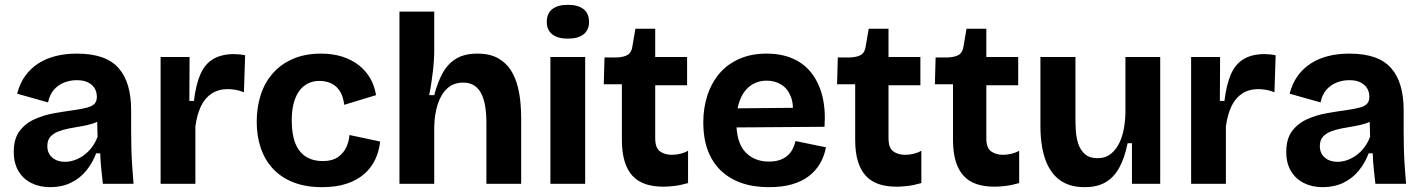

<svg xmlns="http://www.w3.org/2000/svg" viewBox="-20 -761 5890 795"><path d="M188 14Q144 14 110 -3Q76 -20 56.5 -52.5Q37 -85 37 -132Q37 -187 61.5 -219Q86 -251 124.5 -268Q163 -285 206 -292.5Q249 -300 286 -305Q320 -310 341 -315.5Q362 -321 371.5 -331.5Q381 -342 381 -360Q381 -380 372 -395Q363 -410 345 -419.5Q327 -429 298 -429Q270 -429 245 -419Q220 -409 202.5 -388.5Q185 -368 179 -337L51 -373Q62 -416 84.5 -447Q107 -478 139 -498.5Q171 -519 211 -529Q251 -539 298 -539Q359 -539 402 -524Q445 -509 471.5 -478.5Q498 -448 510.5 -404.5Q523 -361 523 -305V-215Q523 -181 524 -144.5Q525 -108 527.5 -72Q530 -36 533 0H406Q403 -27 399.5 -59.5Q396 -92 395 -126H378Q364 -88 338 -55.5Q312 -23 274 -4.5Q236 14 188 14ZM249 -91Q268 -91 287.5 -97.5Q307 -104 325.5 -117Q344 -130 359.5 -150Q375 -170 384 -195L382 -274L405 -270Q388 -257 364.5 -249.5Q341 -242 315.5 -238Q290 -234 265 -229Q240 -224 220 -216Q200 -208 188 -194Q176 -180 176 -156Q176 -126 196.5 -108.5Q217 -91 249 -91Z M645 0V-256V-525H765L764 -343H783Q791 -411 810 -454Q829 -497 863.5 -517Q898 -537 949 -537Q959 -537 970 -536Q981 -535 995 -532L990 -379Q973 -386 955.5 -389Q938 -392 923 -392Q885 -392 857 -374Q829 -356 812.5 -322Q796 -288 789 -238V0Z M1314 14Q1246 14 1195 -6Q1144 -26 1110.5 -62Q1077 -98 1060 -147.5Q1043 -197 1043 -256Q1043 -318 1060 -369.5Q1077 -421 1111 -459Q1145 -497 1195 -518Q1245 -539 1309 -539Q1358 -539 1397 -526.5Q1436 -514 1465 -491.5Q1494 -469 1512.5 -437.5Q1531 -406 1537 -367L1405 -327Q1402 -359 1388.5 -381.5Q1375 -404 1353 -415Q1331 -426 1302 -426Q1278 -426 1257.5 -416.5Q1237 -407 1221.5 -387.5Q1206 -368 1197 -337Q1188 -306 1188 -262Q1188 -203 1203.5 -166Q1219 -129 1248 -111.5Q1277 -94 1316 -94Q1355 -94 1378.5 -110Q1402 -126 1413.5 -150.5Q1425 -175 1427 -202L1554 -175Q1550 -136 1534 -101.5Q1518 -67 1488.5 -41Q1459 -15 1415.5 -0.5Q1372 14 1314 14Z M1634 0V-325V-713H1778V-552Q1778 -532 1776.5 -509Q1775 -486 1772 -462Q1769 -438 1765.5 -414Q1762 -390 1757 -367H1778Q1792 -421 1813.5 -459.5Q1835 -498 1869.5 -518.5Q1904 -539 1956 -539Q2009 -539 2043 -519.5Q2077 -500 2096 -469Q2115 -438 2124 -401.5Q2133 -365 2135.5 -330Q2138 -295 2138 -269V0H1994V-253Q1994 -290 1989 -320.5Q1984 -351 1973 -373Q1962 -395 1943.5 -407Q1925 -419 1898 -419Q1858 -419 1832 -395Q1806 -371 1792.5 -329.5Q1779 -288 1778 -235V0Z M2259 0V-525H2403V0ZM2331 -601Q2289 -601 2266.5 -619Q2244 -637 2244 -670Q2244 -705 2266.5 -723Q2289 -741 2331 -741Q2374 -741 2396.5 -723Q2419 -705 2419 -670Q2419 -637 2396.5 -619Q2374 -601 2331 -601Z M2727 12Q2684 12 2652 1Q2620 -10 2598.5 -33.5Q2577 -57 2566 -94Q2555 -131 2555 -182V-412H2480L2483 -523H2531Q2564 -524 2580 -534.5Q2596 -545 2599 -572L2611 -642H2693V-525H2825V-408H2693V-189Q2693 -148 2713 -134Q2733 -120 2762 -120Q2780 -120 2798 -124.5Q2816 -129 2829 -137V-3Q2798 6 2772 9Q2746 12 2727 12Z M3164 14Q3099 14 3048.5 -4Q2998 -22 2963 -56.5Q2928 -91 2910 -140.5Q2892 -190 2892 -253Q2892 -315 2909.5 -367.5Q2927 -420 2960.5 -458.5Q2994 -497 3043 -518Q3092 -539 3154 -539Q3215 -539 3261.5 -519Q3308 -499 3339 -460Q3370 -421 3384.5 -365Q3399 -309 3394 -236L2985 -233V-312L3309 -315L3261 -274Q3268 -327 3254.5 -361Q3241 -395 3214.5 -411Q3188 -427 3155 -427Q3117 -427 3088.5 -407Q3060 -387 3044.5 -348.5Q3029 -310 3029 -256Q3029 -171 3066 -131.5Q3103 -92 3164 -92Q3192 -92 3211.5 -99.5Q3231 -107 3243.5 -119Q3256 -131 3263 -146Q3270 -161 3274 -177L3400 -151Q3393 -114 3375.5 -84Q3358 -54 3329.5 -32Q3301 -10 3260 2Q3219 14 3164 14Z M3693 12Q3650 12 3618 1Q3586 -10 3564.5 -33.5Q3543 -57 3532 -94Q3521 -131 3521 -182V-412H3446L3449 -523H3497Q3530 -524 3546 -534.5Q3562 -545 3565 -572L3577 -642H3659V-525H3791V-408H3659V-189Q3659 -148 3679 -134Q3699 -120 3728 -120Q3746 -120 3764 -124.5Q3782 -129 3795 -137V-3Q3764 6 3738 9Q3712 12 3693 12Z M4098 12Q4055 12 4023 1Q3991 -10 3969.5 -33.5Q3948 -57 3937 -94Q3926 -131 3926 -182V-412H3851L3854 -523H3902Q3935 -524 3951 -534.5Q3967 -545 3970 -572L3982 -642H4064V-525H4196V-408H4064V-189Q4064 -148 4084 -134Q4104 -120 4133 -120Q4151 -120 4169 -124.5Q4187 -129 4200 -137V-3Q4169 6 4143 9Q4117 12 4098 12Z M4472 14Q4433 14 4403 3Q4373 -8 4351.5 -29.5Q4330 -51 4316 -81.5Q4302 -112 4295 -151.5Q4288 -191 4288 -239V-525H4433V-271Q4433 -249 4434.5 -221Q4436 -193 4444.5 -166.5Q4453 -140 4472 -123Q4491 -106 4525 -106Q4553 -106 4573.5 -119.5Q4594 -133 4609 -158.5Q4624 -184 4631.5 -218.5Q4639 -253 4640 -294V-525H4784V-217V0H4667V-168H4649Q4636 -104 4613 -64Q4590 -24 4555.5 -5Q4521 14 4472 14Z M4912 0V-256V-525H5032L5031 -343H5050Q5058 -411 5077 -454Q5096 -497 5130.5 -517Q5165 -537 5216 -537Q5226 -537 5237 -536Q5248 -535 5262 -532L5257 -379Q5240 -386 5222.5 -389Q5205 -392 5190 -392Q5152 -392 5124 -374Q5096 -356 5079.5 -322Q5063 -288 5056 -238V0Z M5457 14Q5413 14 5379 -3Q5345 -20 5325.5 -52.5Q5306 -85 5306 -132Q5306 -187 5330.5 -219Q5355 -251 5393.5 -268Q5432 -285 5475 -292.5Q5518 -300 5555 -305Q5589 -310 5610 -315.5Q5631 -321 5640.5 -331.5Q5650 -342 5650 -360Q5650 -380 5641 -395Q5632 -410 5614 -419.5Q5596 -429 5567 -429Q5539 -429 5514 -419Q5489 -409 5471.5 -388.5Q5454 -368 5448 -337L5320 -373Q5331 -416 5353.5 -447Q5376 -478 5408 -498.5Q5440 -519 5480 -529Q5520 -539 5567 -539Q5628 -539 5671 -524Q5714 -509 5740.5 -478.5Q5767 -448 5779.5 -404.5Q5792 -361 5792 -305V-215Q5792 -181 5793 -144.5Q5794 -108 5796.5 -72Q5799 -36 5802 0H5675Q5672 -27 5668.5 -59.5Q5665 -92 5664 -126H5647Q5633 -88 5607 -55.5Q5581 -23 5543 -4.5Q5505 14 5457 14ZM5518 -91Q5537 -91 5556.5 -97.5Q5576 -104 5594.5 -117Q5613 -130 5628.5 -150Q5644 -170 5653 -195L5651 -274L5674 -270Q5657 -257 5633.5 -249.5Q5610 -242 5584.5 -238Q5559 -234 5534 -229Q5509 -224 5489 -216Q5469 -208 5457 -194Q5445 -180 5445 -156Q5445 -126 5465.5 -108.5Q5486 -91 5518 -91Z"/></svg>

Font: Bricolage Grotesque 48pt Condensed ExtraBold
Style: Bold
Weight: 700
Version: Version 1.000;gftools[0.9.30]